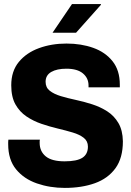

<svg xmlns="http://www.w3.org/2000/svg" viewBox="-20 -909 640 939"><path d="M297 10Q224 10 160.5 -12Q97 -34 58.5 -81Q20 -128 20 -204Q20 -209 20 -214.5Q20 -220 21 -226H175Q174 -222 174 -218.5Q174 -215 174 -210Q174 -169 203.5 -144.5Q233 -120 296 -120Q356 -120 383 -137.5Q410 -155 410 -192Q410 -219 389.5 -235Q369 -251 335.5 -261Q302 -271 262 -280.5Q222 -290 182.5 -303.5Q143 -317 109.5 -339.5Q76 -362 55.5 -398.5Q35 -435 35 -492Q35 -561 72 -606Q109 -651 170.5 -673.5Q232 -696 305 -696Q377 -696 436 -675Q495 -654 530.5 -609.5Q566 -565 566 -495V-482H413V-491Q413 -527 385.5 -550Q358 -573 305 -573Q258 -573 230.5 -557Q203 -541 203 -509Q203 -481 223.5 -465Q244 -449 277 -439Q310 -429 350 -420.5Q390 -412 430.5 -399Q471 -386 504.5 -364.5Q538 -343 559 -307.5Q580 -272 581 -218Q581 -136 544.5 -86Q508 -36 444 -13Q380 10 297 10ZM237 -749 332 -889H473L474 -886L352 -749Z"/></svg>

Font: Chivo Mono
Style: Bold
Weight: 700
Monospace: yes
Designer: Hector Gatti
Foundry: Omnibus-Type
Version: Version 1.008; ttfautohint (v1.8.4.7-5d5b)